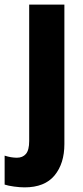

<svg xmlns="http://www.w3.org/2000/svg" viewBox="-65 -569 359 829"><path d="M41 240Q21 240 -4.5 236.5Q-30 233 -45 228V103Q-17 112 8 112Q33 112 47 95.5Q61 79 61 40V-549H213V53Q213 137 170.5 188.5Q128 240 41 240Z"/></svg>

Font: Noto Sans Tamil Condensed ExtraBold
Style: Regular
Weight: 800
Width: 3
Designer: Jelle Bosma - Monotype Design Team
Foundry: Monotype Imaging Inc.
Version: Version 2.004; ttfautohint (v1.8.4.7-5d5b)